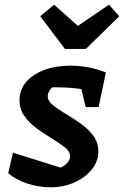

<svg xmlns="http://www.w3.org/2000/svg" viewBox="-20 -787 527 816"><path d="M15 -51 35 -138 259 -68 222 -70Q237 -73 249.5 -81Q262 -89 270 -100Q278 -111 278 -123Q278 -143 256 -160.5Q234 -178 202 -197.5Q170 -217 138.5 -239.5Q107 -262 85 -292Q63 -322 63 -361Q63 -406 91.5 -439Q120 -472 169 -490Q218 -508 279 -508Q316 -508 354.5 -501Q393 -494 430 -479L387 -396Q348 -406 305.5 -411Q263 -416 219 -416Q201 -416 183 -415.5Q165 -415 147 -413L210 -422Q198 -414 190.5 -402Q183 -390 183 -377Q183 -358 204.5 -340.5Q226 -323 258 -304Q290 -285 322 -262.5Q354 -240 376 -211Q398 -182 398 -143Q398 -101 370 -66.5Q342 -32 296 -11.5Q250 9 194 9Q145 9 96 -7Q47 -23 15 -51ZM344 -332 309 -479H430L399 -332ZM256 -579 151 -718 210 -767 311 -677 443 -767 487 -718 345 -579Z"/></svg>

Font: Piazzolla Thin ExtraBold
Style: Italic
Weight: 800
Italic angle: -11.3°
Version: Version 2.005